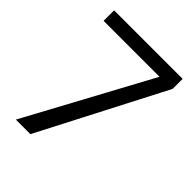

<svg xmlns="http://www.w3.org/2000/svg" viewBox="-187 -645 840 840"><g transform="rotate(45 233.0 -225.0)"><path d="M448 -546V-484L148 96H58L370 -481H24V-546Z"/></g></svg>

Font: Karla Tamil Upright
Style: Regular
Weight: 400
Designer: Jonathan Pinhorn
Foundry: Jonathan Pinhorn
Version: Version 1.001